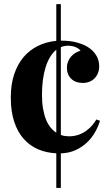

<svg xmlns="http://www.w3.org/2000/svg" viewBox="-20 -728 539 929"><path d="M463.9 -143.6Q455.6 -116.2 440.2 -88.9Q424.8 -61.5 401.4 -39.1Q377.9 -16.6 346.4 -2Q314.9 12.7 274.4 14.2V181.2H252.4V13.7Q205.6 11.7 165.5 -5.1Q125.5 -22 95.7 -54.9Q65.9 -87.9 49.1 -137.9Q32.2 -188 32.2 -255.9Q32.2 -319.3 48.6 -368.4Q64.9 -417.5 94.2 -451.9Q123.5 -486.3 164.1 -506.1Q204.6 -525.9 252.4 -530.3V-708H274.4V-531.2H279.3Q318.4 -531.2 350.6 -522.7Q382.8 -514.2 404.8 -500.5Q430.2 -484.9 445.1 -460.9Q460 -437 460 -407.2Q460 -389.6 454.1 -374.8Q448.2 -359.9 437.7 -349.1Q427.2 -338.4 412.6 -332.5Q397.9 -326.7 380.9 -326.7Q345.2 -326.7 324.5 -346.9Q303.7 -367.2 303.7 -400.9Q303.7 -416.5 309.1 -429.9Q314.5 -443.4 323.5 -453.9Q332.5 -464.4 344.5 -471.7Q356.4 -479 369.6 -482.9Q361.8 -493.2 345.7 -500Q329.6 -506.8 309.6 -506.8Q291 -506.8 274.4 -500V-75.2Q284.2 -71.3 294.7 -69.8Q305.2 -68.4 315.4 -68.4Q329.1 -68.4 345.7 -71.8Q362.3 -75.2 379.6 -84.2Q397 -93.3 414.1 -109.1Q431.2 -125 446.3 -149.9ZM183.1 -270Q183.1 -231 188.5 -200.9Q193.8 -170.9 203.1 -148.4Q212.4 -126 225.1 -110.6Q237.8 -95.2 252.4 -85.9V-487.3Q235.4 -473.6 222.4 -452.1Q209.5 -430.7 200.7 -402.6Q191.9 -374.5 187.5 -341.1Q183.1 -307.6 183.1 -270Z"/></svg>

Font: SVN-Playfair Display
Style: Bold
Weight: 700
Designer: Claus Eggers Sørensen
Foundry: Claus Eggers Sørensen
Version: Version 1.004;PS 001.004;hotconv 1.0.70;makeotf.lib2.5.58329